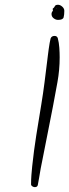

<svg xmlns="http://www.w3.org/2000/svg" viewBox="-20 -769 290 806"><path d="M250 -723.6Q250 -707 247.1 -696.3Q244.1 -685.5 223.6 -685.5Q213.9 -685.5 205.1 -692.4Q196.3 -699.2 196.3 -710Q196.3 -717.8 202.1 -723.6V-724.6Q201.2 -727.5 201.2 -732.4Q208 -737.3 210.4 -743.2Q212.9 -749 223.6 -749Q232.4 -749 241.2 -741.2Q250 -733.4 250 -723.6ZM230.5 -528.3Q230.5 -475.6 221.2 -424.3Q211.9 -373 202.1 -321.3Q191.4 -265.6 180.2 -210Q168.9 -154.3 158.2 -98.6Q154.3 -80.1 150.9 -62Q147.5 -43.9 144.5 -24.4Q142.6 -16.6 141.6 -8.3Q140.6 0 138.7 7.8Q136.7 16.6 126 16.6Q121.1 16.6 115.7 13.2Q110.4 9.8 110.4 4.9Q110.4 -14.6 111.8 -33.7Q113.3 -52.7 115.2 -71.3Q122.1 -136.7 132.3 -201.2Q142.6 -265.6 153.3 -330.1Q161.1 -377 167 -423.8Q172.9 -470.7 178.7 -517.6Q179.7 -525.4 181.2 -538.1Q182.6 -550.8 184.6 -564Q186.5 -577.1 188.5 -588.9Q190.4 -600.6 192.4 -607.4Q196.3 -618.2 209 -618.2Q219.7 -618.2 222.7 -608.4Q227.5 -589.8 229 -568.8Q230.5 -547.9 230.5 -528.3ZM217.8 -734.4 216.8 -736.3V-733.4Q217.8 -733.4 217.8 -734.4Z"/></svg>

Font: Calligraffiti
Style: Regular
Weight: 400
Designer: Dathan Boardman
Foundry: Open Window
Version: Version 1.000